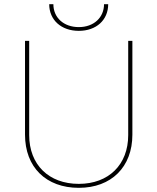

<svg xmlns="http://www.w3.org/2000/svg" viewBox="-20 -896 755 921"><path d="M216 -876C216 -800 274 -748 358 -748C442 -748 499 -800 499 -876H479C479 -812 430 -766 358 -766C286 -766 236 -811 236 -876ZM358 5C514 5 615 -95 615 -250V-700H595V-248C595 -106 501 -14 358 -14C214 -14 120 -106 120 -248V-700H100V-250C100 -94 201 5 358 5Z"/></svg>

Font: Fixel Display Thin
Style: Regular
Weight: 100
Designer: AlfaBravo + MacPaw
Foundry: Kyrylo Tkachov, Marchela Mozhyna, Serhii Makarenko, Maria Weinstein, Zakhar Kryvoshyya
Version: Version 1.211